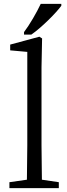

<svg xmlns="http://www.w3.org/2000/svg" viewBox="-20 -979 350 999"><path d="M105 -812V-799H143C196 -835 274 -914 299 -949V-959H192C171 -914 134 -850 105 -812ZM286 -31 198 -44C197 -120 196 -180 196 -223V-629L199 -779L185 -788L33 -747V-717L122 -709V-223C122 -180 121 -121 120 -44L29 -31V0H286Z"/></svg>

Font: Noto Serif Tangut
Style: Regular
Weight: 400
Designer: YANG Xicheng
Foundry: Liu Zhao Studio
Version: Version 2.169